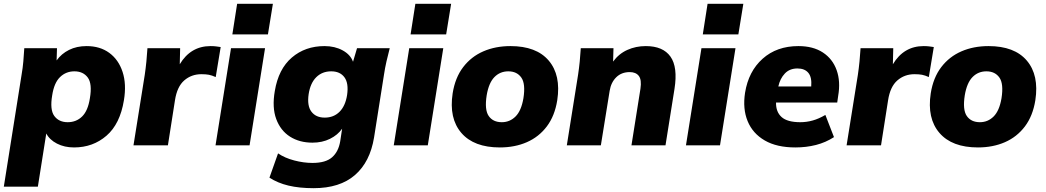

<svg xmlns="http://www.w3.org/2000/svg" viewBox="-39 -760 5469 1004"><path d="M-19 216 74 -370Q80 -404 83 -439Q86 -474 88 -508H259L257 -444Q282 -479 322 -499Q362 -519 414 -519Q484 -519 532.5 -483.5Q581 -448 602 -384Q623 -320 609 -236Q589 -112 518 -50.5Q447 11 348 11Q298 11 259 -9Q220 -29 203 -62L159 216ZM315 -121Q360 -121 390.5 -151Q421 -181 431 -246Q444 -322 420 -354.5Q396 -387 350 -387Q306 -387 275 -357Q244 -327 234 -262Q221 -186 245 -153.5Q269 -121 315 -121Z M659 0 718 -369Q723 -403 726.5 -438.5Q730 -474 732 -508H903L901 -424Q958 -519 1062 -519Q1077 -519 1090 -517.5Q1103 -516 1115 -514L1089 -357Q1069 -366 1053.5 -369Q1038 -372 1014 -372Q962 -372 924.5 -339.5Q887 -307 876 -236L839 0Z M1176 -580 1201 -740H1388L1362 -580ZM1088 0 1169 -508H1347L1266 0Z M1601 224Q1526 224 1469.5 210.5Q1413 197 1370 169L1415 42Q1450 66 1499.5 79Q1549 92 1595 92Q1664 92 1697.5 62.5Q1731 33 1740 -21L1750 -87Q1727 -54 1686.5 -34Q1646 -14 1595 -14Q1527 -14 1477.5 -45.5Q1428 -77 1405.5 -137.5Q1383 -198 1398 -284Q1417 -399 1487 -459Q1557 -519 1658 -519Q1712 -519 1753 -496.5Q1794 -474 1807 -437L1828 -508H1999Q1990 -474 1982 -439Q1974 -404 1969 -370L1917 -41Q1896 87 1817 155.5Q1738 224 1601 224ZM1659 -145Q1706 -145 1736.5 -175.5Q1767 -206 1776 -263Q1785 -325 1762 -356Q1739 -387 1693 -387Q1646 -387 1615 -356.5Q1584 -326 1575 -268Q1566 -207 1589.5 -176Q1613 -145 1659 -145Z M2108 -580 2133 -740H2320L2294 -580ZM2020 0 2101 -508H2279L2198 0Z M2575 11Q2439 11 2373.5 -65Q2308 -141 2328 -272Q2341 -354 2383 -409Q2425 -464 2488.5 -491.5Q2552 -519 2630 -519Q2766 -519 2830.5 -443Q2895 -367 2875 -236Q2862 -154 2820.5 -99Q2779 -44 2716 -16.5Q2653 11 2575 11ZM2585 -121Q2627 -121 2657 -151Q2687 -181 2698 -246Q2710 -322 2687 -354.5Q2664 -387 2619 -387Q2576 -387 2546.5 -357Q2517 -327 2506 -262Q2494 -186 2516.5 -153.5Q2539 -121 2585 -121Z M2925 0 2984 -370Q2994 -437 2998 -508H3169L3167 -438Q3197 -479 3241.5 -499Q3286 -519 3338 -519Q3428 -519 3467 -464Q3506 -409 3488 -295L3441 0H3263L3310 -296Q3317 -343 3301.5 -363Q3286 -383 3254 -383Q3211 -383 3183.5 -356Q3156 -329 3149 -285L3103 0Z M3636 -580 3661 -740H3848L3822 -580ZM3548 0 3629 -508H3807L3726 0Z M4120 11Q4023 11 3960 -25.5Q3897 -62 3870.5 -126.5Q3844 -191 3857 -275Q3875 -387 3949 -453Q4023 -519 4136 -519Q4213 -519 4264 -485.5Q4315 -452 4336 -393Q4357 -334 4344 -259L4339 -224H4019Q4018 -175 4048 -148Q4078 -121 4146 -121Q4179 -121 4211 -130Q4243 -139 4277 -159L4322 -43Q4279 -15 4228 -2Q4177 11 4120 11ZM4131 -402Q4090 -402 4065 -375.5Q4040 -349 4031 -308H4203Q4207 -356 4188 -379Q4169 -402 4131 -402Z M4388 0 4447 -369Q4452 -403 4455.5 -438.5Q4459 -474 4461 -508H4632L4630 -424Q4687 -519 4791 -519Q4806 -519 4819 -517.5Q4832 -516 4844 -514L4818 -357Q4798 -366 4782.5 -369Q4767 -372 4743 -372Q4691 -372 4653.5 -339.5Q4616 -307 4605 -236L4568 0Z M5075 11Q4939 11 4873.5 -65Q4808 -141 4828 -272Q4841 -354 4883 -409Q4925 -464 4988.5 -491.5Q5052 -519 5130 -519Q5266 -519 5330.5 -443Q5395 -367 5375 -236Q5362 -154 5320.5 -99Q5279 -44 5216 -16.5Q5153 11 5075 11ZM5085 -121Q5127 -121 5157 -151Q5187 -181 5198 -246Q5210 -322 5187 -354.5Q5164 -387 5119 -387Q5076 -387 5046.5 -357Q5017 -327 5006 -262Q4994 -186 5016.5 -153.5Q5039 -121 5085 -121Z"/></svg>

Font: Mulish Black
Style: Italic
Weight: 900
Italic angle: -9°
Designer: Vernon Adams
Foundry: Vernon Adams
Version: Version 3.603; ttfautohint (v1.8.3)